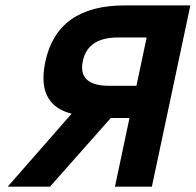

<svg xmlns="http://www.w3.org/2000/svg" viewBox="-20 -696 730 716"><path d="M546.4 0H408.7L462.9 -255.9H393.1L166.5 0H8.8L247.1 -272Q142.1 -298.8 142.1 -405.3Q142.1 -432.6 148.9 -465.3Q193.4 -675.8 444.3 -675.8H689.9ZM488.8 -376 526.9 -556.2H419.9Q307.6 -556.2 289.1 -469.2Q286.1 -456.1 286.1 -444.8Q286.1 -376 387.7 -376Z"/></svg>

Font: Cadman
Style: Bold Italic
Weight: 700
Italic angle: -12°
Designer: Paul James MIller
Foundry: High-Logic / Made with FontCreator
Version: Version 2.114;March 28, 2021;FontCreator 13.0.0.2683 64-bit